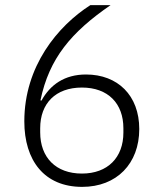

<svg xmlns="http://www.w3.org/2000/svg" viewBox="-20 -718 640 750"><path d="M301 12C436 12 524 -79 524 -214C524 -345 440 -427 316 -427C232 -427 176 -387 142 -325L138 -326C172 -490 258 -592 412 -698H333C205 -616 75 -459 75 -244C75 -91 153 12 301 12ZM300 -40C198 -40 137 -103 137 -201V-217C137 -314 197 -376 300 -376C402 -376 462 -314 462 -217V-200C462 -103 401 -40 300 -40Z"/></svg>

Font: IBM Plex Devanagari Light
Style: Regular
Weight: 300
Designer: Mike Abbink, Paul van der Laan, Pieter van Rosmalen, Erin McLaughlin
Foundry: Bold Monday
Version: Version 1.0